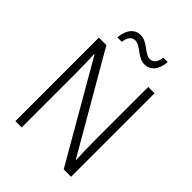

<svg xmlns="http://www.w3.org/2000/svg" viewBox="-252 -1084 1161 1161"><g transform="rotate(45 329.0 -503.0)"><path d="M169 -845H207C213 -891 233 -909 259 -909C305 -909 341 -845 399 -845C450 -845 485 -884 490 -955H453C446 -910 427 -891 400 -891C355 -891 319 -955 260 -955C207 -955 175 -914 169 -845ZM567 -51V-765H513V-302C513 -254 515 -190 517 -145H514L155 -765H91V-51H145V-517C145 -575 143 -626 141 -675H144L504 -51Z"/></g></svg>

Font: Noto Sans Tamil UI SemiCondensed Light
Style: Regular
Weight: 300
Width: 4
Designer: Jelle Bosma - Monotype Design Team
Foundry: Monotype Imaging Inc.
Version: Version 2.004